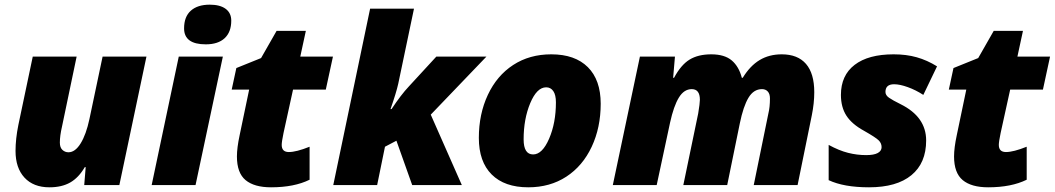

<svg xmlns="http://www.w3.org/2000/svg" viewBox="-20 -797 4543 827"><path d="M237.8 -183.1Q237.8 -161.6 248.8 -151.4Q259.8 -141.1 274.9 -141.1Q303.7 -141.1 327.4 -179.4Q351.1 -217.8 365.2 -284.2L421.9 -553.2H610.8L494.1 0H342.8L349.1 -77.1H345.2Q318.8 -31.7 282.5 -11Q246.1 9.8 192.9 9.8Q124 9.8 85.4 -32Q46.9 -73.7 46.9 -147Q46.9 -198.7 59.1 -258.8L121.1 -553.2H310.1L247.1 -252Q237.8 -211.9 237.8 -183.1Z M822.3 0H633.3L750 -553.2H939.9ZM772.9 -674.8Q772.9 -725.1 802 -751Q831.1 -776.9 883.3 -776.9Q927.7 -776.9 951.9 -759Q976.1 -741.2 976.1 -708Q976.1 -659.2 947.8 -632.6Q919.4 -606 866.2 -606Q772.9 -606 772.9 -674.8Z M1224.1 -142.1Q1256.3 -142.1 1313.5 -165V-22.9Q1247.1 9.8 1147.5 9.8Q1075.2 9.8 1037.8 -21.2Q1000.5 -52.2 1000.5 -123Q1000.5 -160.2 1012.2 -214.8L1053.2 -411.1H978L998 -503.9L1104.5 -546.9L1171.4 -664.1H1297.4L1273.4 -553.2H1414.1L1383.3 -411.1H1242.2L1201.2 -224.1Q1193.4 -186.5 1193.4 -172.9Q1193.4 -142.1 1224.1 -142.1Z M1574.2 -759.8H1763.2L1695.3 -436Q1687 -398.4 1662.1 -327.1H1666.5Q1707.5 -389.2 1741.2 -424.8L1859.4 -553.2H2075.2L1835.4 -303.2L1969.2 0H1755.4L1687.5 -190.9L1638.2 -165L1604.5 0H1415.5Z M2255.4 9.8Q2153.3 9.8 2097.9 -45.4Q2042.5 -100.6 2042.5 -203.1Q2042.5 -305.7 2081.3 -388.4Q2120.1 -471.2 2190.4 -517.1Q2260.7 -563 2354.5 -563Q2456.5 -563 2512 -507.8Q2567.4 -452.6 2567.4 -350.1Q2567.4 -247.6 2528.6 -164.8Q2489.7 -82 2419.4 -36.1Q2349.1 9.8 2255.4 9.8ZM2332.5 -420.9Q2292.5 -420.9 2263.9 -352.8Q2235.4 -284.7 2235.4 -196.8Q2235.4 -131.8 2276.4 -131.8Q2315.9 -131.8 2345.2 -199.7Q2374.5 -267.6 2374.5 -356Q2374.5 -388.2 2363.3 -404.5Q2352.1 -420.9 2332.5 -420.9Z M2923.3 0 2987.3 -308.1Q2994.6 -352.1 2994.6 -367.2Q2994.6 -413.1 2959.5 -413.1Q2926.3 -413.1 2904.1 -376.7Q2881.8 -340.3 2866.2 -269L2808.6 0H2619.6L2736.3 -553.2H2887.2L2879.4 -461.9H2883.3Q2913.1 -517.6 2950.2 -540.3Q2987.3 -563 3043.5 -563Q3100.6 -563 3131.6 -536.9Q3162.6 -510.7 3175.3 -461.9H3179.2Q3210.9 -513.7 3252 -538.3Q3293 -563 3347.2 -563Q3416 -563 3451.7 -521.7Q3487.3 -480.5 3487.3 -399.9Q3487.3 -352.5 3476.6 -299.8L3415.5 0H3226.6L3289.6 -308.1Q3296.4 -335.4 3296.4 -373Q3296.4 -392.6 3287.1 -402.8Q3277.8 -413.1 3262.2 -413.1Q3226.1 -413.1 3203.9 -376Q3181.6 -338.9 3166.5 -265.1L3112.3 0Z M3969.2 -191.9Q3969.2 -94.7 3905.8 -42.5Q3842.3 9.8 3723.1 9.8Q3614.7 9.8 3549.3 -21V-172.9Q3594.2 -148.4 3632.8 -138.7Q3671.4 -128.9 3710.9 -128.9Q3744.1 -128.9 3760.7 -137.9Q3777.3 -147 3777.3 -163.1Q3777.3 -180.2 3764.6 -192.6Q3752 -205.1 3701.2 -233.9Q3649.4 -262.2 3625.7 -298.8Q3602.1 -335.4 3602.1 -388.2Q3602.1 -472.2 3661.1 -517.6Q3720.2 -563 3829.1 -563Q3883.8 -563 3928.7 -550.3Q3973.6 -537.6 4016.1 -511.2L3957 -388.2Q3924.8 -409.2 3890.4 -421.6Q3856 -434.1 3831.1 -434.1Q3793.9 -434.1 3793.9 -400.9Q3793.9 -386.7 3809.3 -376Q3824.7 -365.2 3859.4 -348.1Q3969.2 -293.5 3969.2 -191.9Z M4313 -142.1Q4345.2 -142.1 4402.3 -165V-22.9Q4335.9 9.8 4236.3 9.8Q4164.1 9.8 4126.7 -21.2Q4089.4 -52.2 4089.4 -123Q4089.4 -160.2 4101.1 -214.8L4142.1 -411.1H4066.9L4086.9 -503.9L4193.4 -546.9L4260.3 -664.1H4386.2L4362.3 -553.2H4502.9L4472.2 -411.1H4331.1L4290 -224.1Q4282.2 -186.5 4282.2 -172.9Q4282.2 -142.1 4313 -142.1Z"/></svg>

Font: TypoPRO Open Sans
Style: Italic
Weight: 800
Italic angle: -12°
Foundry: Ascender Corporation
Version: Version 1.10